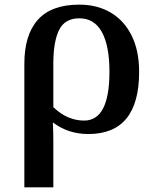

<svg xmlns="http://www.w3.org/2000/svg" viewBox="-20 -568 670 828"><path d="M85 -293Q85 -418 143.5 -483Q202 -548 322 -548Q399 -548 457 -514Q515 -480 547.5 -415Q580 -350 580 -258Q580 10 361 10Q274 10 208 -40Q210 -4 210 49V240H85ZM452 -259Q452 -370 419.5 -429.5Q387 -489 322 -489Q260 -489 235 -439Q210 -389 210 -293V-106Q270 -48 343 -48Q452 -48 452 -259Z"/></svg>

Font: Noto Serif SemiBold
Style: Regular
Weight: 600
Designer: Monotype Design Team
Foundry: Monotype Imaging Inc.
Version: Version 1.001